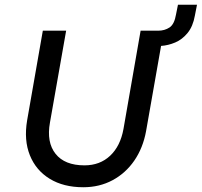

<svg xmlns="http://www.w3.org/2000/svg" viewBox="-20 -779 848 807"><path d="M160 -650H258L190 -264Q175 -181 213.5 -132.5Q252 -84 335 -84Q400 -84 443 -124.5Q486 -165 499 -237L571 -650H645Q672 -650 692.5 -663.5Q713 -677 720 -719L728 -759H808L799 -713Q791 -668 768.5 -640.5Q746 -613 716.5 -600.5Q687 -588 657 -586L594 -228Q581 -157 544.5 -104Q508 -51 453 -21.5Q398 8 330 8Q247 8 189 -27.5Q131 -63 105.5 -126.5Q80 -190 94 -273Z"/></svg>

Font: Overused Grotesk Medium
Style: Italic
Weight: 500
Italic angle: -10°
Version: Version 0.003